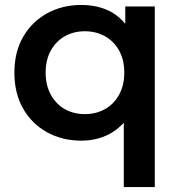

<svg xmlns="http://www.w3.org/2000/svg" viewBox="-20 -560 726 774"><path d="M308 7Q231 7 169.5 -27Q108 -61 73 -122.5Q38 -184 38 -267Q38 -350 73 -411Q108 -472 169.5 -506Q231 -540 308 -540Q377 -540 430 -511Q461 -493 485 -464V-534H604V194H479V-65Q456 -40 427 -23Q374 7 308 7ZM322 -100Q367 -100 403 -120Q439 -140 460 -178Q481 -216 481 -267Q481 -319 460 -356.5Q439 -394 403 -414Q367 -434 322 -434Q277 -434 241.5 -414Q206 -394 185 -356.5Q164 -319 164 -267Q164 -216 185 -178Q206 -140 241.5 -120Q277 -100 322 -100Z"/></svg>

Font: Montserrat Thin SemiBold
Style: Regular
Weight: 600
Version: Version 9.000